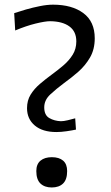

<svg xmlns="http://www.w3.org/2000/svg" viewBox="-20 -808 487 839"><path d="M226.6 -231Q166 -231 132.1 -259.5Q98.1 -288.1 98.1 -335.4Q98.1 -369.1 113.8 -394.5Q129.4 -419.9 154.3 -441.2Q179.2 -462.4 206.5 -482.4Q233.4 -502 257.8 -522.9Q282.2 -543.9 297.9 -569.3Q313.5 -594.7 313.5 -627Q313.5 -670.4 283.2 -692.6Q252.9 -714.8 198.7 -715.3Q177.7 -715.3 135.7 -705.1Q93.8 -694.8 46.4 -674.8L42 -750.5Q63.5 -757.8 93 -766.4Q122.6 -774.9 154.1 -781.2Q185.5 -787.6 211.9 -787.6Q294.4 -787.6 344.2 -750.7Q394 -713.9 394 -640.6Q394 -592.3 373.3 -556.6Q352.5 -521 321.8 -494.1Q291 -467.3 260.3 -445.3Q226.1 -419.9 199.7 -395.3Q173.3 -370.6 173.3 -338.9Q173.3 -304.7 195.6 -292Q217.8 -279.3 246.1 -278.3Q258.3 -278.3 276.6 -282.7Q294.9 -287.1 308.6 -291L312 -241.7Q296.4 -238.3 271.5 -234.6Q246.6 -231 226.6 -231ZM206.1 11.2Q174.8 11.2 156.7 -6.1Q138.7 -23.4 138.7 -60.5Q138.7 -90.8 157 -106Q175.3 -121.1 206.5 -121.1Q238.3 -121.1 255.9 -106Q273.4 -90.8 273.4 -60.5Q273.4 -23.4 255.6 -6.1Q237.8 11.2 206.1 11.2Z"/></svg>

Font: Pinar DS4-Regular
Style: Regular
Weight: 400
Designer: Amin Abedi
Version: Version 2.000